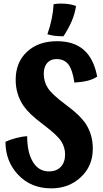

<svg xmlns="http://www.w3.org/2000/svg" viewBox="-20 -993 565 1053"><path d="M447 -319Q468 -288 478.5 -253Q489 -218 489 -177Q489 -83 423.5 -21.5Q358 40 261 40Q150 40 80 -34Q10 -108 10 -215Q34 -227 68.5 -236Q103 -245 129 -246Q129 -157 160.5 -105Q192 -53 248 -53Q290 -53 313.5 -78Q337 -103 337 -146Q337 -185 315.5 -218.5Q294 -252 221 -307Q172 -344 149 -366.5Q126 -389 110 -411Q88 -443 77 -479Q66 -515 66 -556Q66 -651 128 -709Q190 -767 293 -767Q385 -767 439.5 -719.5Q494 -672 513 -573Q491 -558 461.5 -550.5Q432 -543 388 -540Q378 -609 355.5 -639Q333 -669 290 -669Q257 -669 238.5 -647.5Q220 -626 220 -588Q220 -546 242 -511Q264 -476 338 -421Q387 -384 409 -362.5Q431 -341 447 -319ZM397 -960Q391 -919 374 -878.5Q357 -838 328 -794Q302 -794 281 -796.5Q260 -799 240 -805Q255 -848 263.5 -889.5Q272 -931 274 -970Q304 -975 338 -972.5Q372 -970 397 -960Z"/></svg>

Font: Atma SemiBold
Style: Regular
Weight: 600
Designer: Gregori Vincens, Jeremie Hornus, Riccardo Olocco, Yoann Minet.
Foundry: black foundry
Version: Version 1.102;PS 1.100;hotconv 1.0.86;makeotf.lib2.5.63406